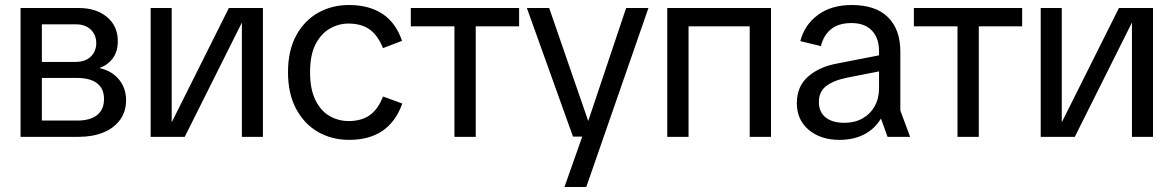

<svg xmlns="http://www.w3.org/2000/svg" viewBox="-20 -546 4682 766"><path d="M62 0V-514H295Q364 -514 407 -478Q450 -442 450 -382Q450 -342 431 -315Q412 -288 378 -275V-274Q427 -263 455 -228.5Q483 -194 483 -146Q483 -101 459 -68Q435 -35 392.5 -17.5Q350 0 292 0ZM147 -65H288Q340 -65 367.5 -87Q395 -109 395 -151Q395 -192 367.5 -213.5Q340 -235 288 -235H147ZM147 -299H282Q320 -299 342 -320Q364 -341 364 -374Q364 -407 342 -428Q320 -449 282 -449H147Z M581 0V-514H665V-60H666L893 -514H1029V0H945V-454H944L717 0Z M1373 12Q1304 12 1249 -19.5Q1194 -51 1161.5 -111.5Q1129 -172 1129 -258Q1129 -344 1161.5 -404Q1194 -464 1249 -495Q1304 -526 1372 -526Q1452 -526 1505.5 -491Q1559 -456 1584 -383L1508 -354Q1487 -406 1454 -429Q1421 -452 1370 -452Q1331 -452 1296 -432Q1261 -412 1239 -369.5Q1217 -327 1217 -258Q1217 -189 1239 -145.5Q1261 -102 1296 -82.5Q1331 -63 1371 -63Q1421 -63 1454.5 -86Q1488 -109 1508 -161L1585 -133Q1559 -60 1506 -24Q1453 12 1373 12Z M1793 0V-486H1878V0ZM1619 -441V-514H2051V-441Z M2232 200 2310 -21 2319 -40 2478 -514H2567L2319 200ZM2266 -1 2082 -514H2171L2331 -51H2355L2354 -1Z M2971 0V-514H3056V0ZM2642 0V-514H2727V0ZM2702 -441V-514H2994V-441Z M3329 12Q3254 12 3206.5 -28Q3159 -68 3159 -135Q3159 -201 3204 -240.5Q3249 -280 3322 -293L3532 -334V-270L3359 -236Q3305 -225 3276 -202.5Q3247 -180 3247 -139Q3247 -99 3274 -77.5Q3301 -56 3349 -56Q3390 -56 3421 -73.5Q3452 -91 3469.5 -122Q3487 -153 3487 -194V-342Q3487 -394 3458.5 -424Q3430 -454 3377 -454Q3326 -454 3296 -430Q3266 -406 3255 -362L3173 -382Q3189 -446 3242.5 -486Q3296 -526 3378 -526Q3474 -526 3523 -477Q3572 -428 3572 -340V-105L3611 0H3521L3495 -72H3494Q3470 -32 3428 -10Q3386 12 3329 12Z M3800 0V-486H3885V0ZM3626 -441V-514H4058V-441Z M4132 0V-514H4216V-60H4217L4444 -514H4580V0H4496V-454H4495L4268 0Z"/></svg>

Font: TikTok Sans 24pt
Style: Regular
Weight: 400
Version: Version 4.000